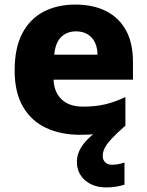

<svg xmlns="http://www.w3.org/2000/svg" viewBox="-20 -579 643 839"><path d="M429 102Q429 121 440.5 131Q452 141 469 141Q484 141 499 138Q514 135 524 131V228Q508 233 488.5 236.5Q469 240 444 240Q388 240 352 209Q316 178 316 128Q316 101 328.5 76Q341 51 366 26.5Q391 2 428 -21L528 -30Q488 5 466.5 28.5Q445 52 437 69Q429 86 429 102ZM309 -559Q387 -559 443.5 -530.5Q500 -502 530.5 -446.5Q561 -391 561 -309V-231H214Q216 -177 249 -145Q282 -113 343 -113Q396 -113 439 -123Q482 -133 528 -155V-30Q488 -9 442 0.5Q396 10 329 10Q246 10 181.5 -20Q117 -50 80.5 -112.5Q44 -175 44 -271Q44 -369 77 -432.5Q110 -496 170 -527.5Q230 -559 309 -559ZM312 -442Q273 -442 247.5 -417.5Q222 -393 217 -340H406Q406 -369 395.5 -392Q385 -415 364 -428.5Q343 -442 312 -442Z"/></svg>

Font: Noto Sans Armenian ExtraBold
Style: Regular
Weight: 800
Version: Version 2.007